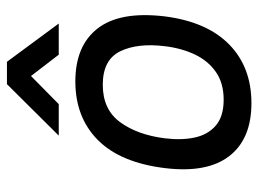

<svg xmlns="http://www.w3.org/2000/svg" viewBox="-118 -634 762 567"><g transform="rotate(-90 263.5 -351.0)"><path d="M298 -712H364L477 -559H385L322 -641L239 -559H146ZM50 -245Q66 -377 133 -443.5Q200 -510 306 -510Q412 -510 463 -443.5Q514 -377 498 -245Q482 -121 415 -55.5Q348 10 242 10Q136 10 85.5 -55.5Q35 -121 50 -245ZM252 -72Q301 -72 334 -95Q367 -118 385.5 -157Q404 -196 410 -245Q420 -326 395 -377.5Q370 -429 296 -429Q223 -429 185.5 -377.5Q148 -326 138 -245Q132 -196 140.5 -157Q149 -118 176 -95Q203 -72 252 -72Z"/></g></svg>

Font: Haskoy Medium
Style: Italic
Weight: 500
Designer: Ertekin Erdin
Foundry: Ertekin Erdin
Version: Version 2.000; ttfautohint (v1.8.4.7-5d5b)